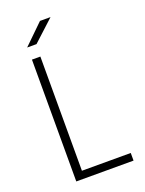

<svg xmlns="http://www.w3.org/2000/svg" viewBox="-163 -959 783 1037"><g transform="rotate(-20 229.0 -441.0)"><path d="M89.8 -700.2H138.2V-43.9H418.9V0H89.8ZM202.1 -881.8H262.7L141.6 -770.5H87.9Z"/></g></svg>

Font: DavidDev Light
Style: Regular
Weight: 300
Designer: David.dev
Foundry: David.dev
Version: Version 1.001;FEAKit 1.0